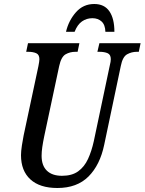

<svg xmlns="http://www.w3.org/2000/svg" viewBox="-20 -930 723 960"><path d="M267 10Q179 10 132 -33Q85 -76 85 -154Q85 -173 89.5 -203Q94 -233 98 -252L172 -599Q177 -624 177 -634Q177 -657 161 -664Q145 -671 121 -671H111L120 -714H377L368 -671H357Q330 -671 308 -658.5Q286 -646 276 -600L201 -248Q195 -219 191.5 -195Q188 -171 188 -151Q188 -102 214.5 -76.5Q241 -51 290 -51Q340 -51 371 -73.5Q402 -96 420 -135Q438 -174 449 -224L529 -603Q534 -622 534 -634Q534 -657 518 -664Q502 -671 477 -671H467L477 -714H683L674 -671H664Q638 -671 615.5 -658.5Q593 -646 584 -600L501 -206Q480 -105 422.5 -47.5Q365 10 267 10ZM310 -771Q323 -827 359.5 -868.5Q396 -910 451 -910Q502 -910 527 -873.5Q552 -837 552 -771H507Q506 -806 488 -822.5Q470 -839 442 -839Q413 -839 390 -823Q367 -807 353 -771Z"/></svg>

Font: Noto Serif ExtraCondensed Medium
Style: Italic
Weight: 500
Width: 2
Italic angle: -12°
Designer: Monotype Design Team
Foundry: Monotype Imaging Inc.
Version: Version 2.013; ttfautohint (v1.8.4.7-5d5b)